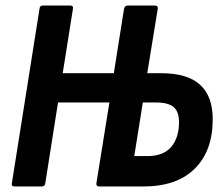

<svg xmlns="http://www.w3.org/2000/svg" viewBox="-20 -675 807 695"><path d="M34 0Q20 0 23 -12L123 -643Q124 -655 135 -655H234Q246 -655 244 -643L207 -410H392L429 -643Q432 -655 442 -655H540Q553 -655 551 -643L513 -410H564Q658 -410 704 -368.5Q750 -327 750 -243Q750 -129 685 -64.5Q620 0 499 0H341Q327 0 329 -12L376 -304H190L144 -12Q143 0 131 0ZM466 -110H514Q571 -110 599.5 -143Q628 -176 628 -233Q628 -271 608.5 -287.5Q589 -304 545 -304H497Z"/></svg>

Font: Sofia Sans Condensed ExtraBold
Style: Italic
Weight: 800
Italic angle: -9°
Version: Version 4.100